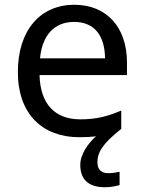

<svg xmlns="http://www.w3.org/2000/svg" viewBox="-20 -566 604 806"><path d="M389 116C389 75 408 39 489 -25V-102C433 -78 385 -65 317 -65C210 -65 149 -130 146 -251H513V-304C513 -450 429 -546 292 -546C150 -546 55 -440 55 -264C55 -85 160 10 313 10C339 10 362 9 383 6C350 36 317 81 317 126C317 185 349 220 420 220C446 220 463 216 482 211V155C471 157 456 161 434 161C406 161 389 146 389 116ZM291 -474C380 -474 420 -412 421 -321H148C157 -417 207 -474 291 -474Z"/></svg>

Font: Noto Sans Caucasian Albanian
Style: Regular
Weight: 400
Designer: Monotype Design Team
Foundry: Monotype Imaging Inc.
Version: Version 2.005